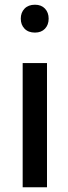

<svg xmlns="http://www.w3.org/2000/svg" viewBox="-20 -784 288 813"><path d="M179 -517V9H76V-517ZM128 -764Q155 -764 170.5 -747.5Q186 -731 186 -705Q186 -679 170.5 -662.5Q155 -646 128 -646Q100 -646 84 -662.5Q68 -679 68 -705Q68 -731 84 -747.5Q100 -764 128 -764Z"/></svg>

Font: SUIT SemiBold
Style: Regular
Weight: 600
Designer: Sunn Youn; Korean Glyphs from Source Han Sans (Sandoll Communications; Soo-young Jang, Joo-yeon Kang)
Foundry: Sunn
Version: Version 1.140